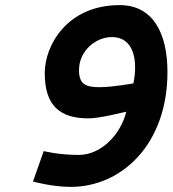

<svg xmlns="http://www.w3.org/2000/svg" viewBox="-20 -722 675 751"><path d="M369 -381C313 -381 289 -394 289 -448C289 -521 352 -577 418 -577C500 -577 521 -492 502 -396C502 -396 423 -381 369 -381ZM109 -12C109 -12 183 9 257 9C456 9 635 -158 635 -440C635 -593 578 -702 448 -702C243 -702 155 -545 155 -436C155 -310 213 -259 326 -259C374 -259 474 -286 474 -285C451 -193 374 -116 288 -116C209 -116 151 -131 151 -131L109 -12Z"/></svg>

Font: RazerF5
Style: Bold Italic
Weight: 700
Foundry: Razer Inc.
Version: Version 2